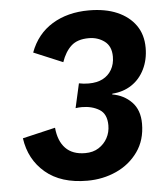

<svg xmlns="http://www.w3.org/2000/svg" viewBox="-50 -715 665 770"><g transform="rotate(-5 282.5 -330.0)"><path d="M271 10Q165 10 102.5 -43Q40 -96 28 -182L160 -213Q165 -159 193 -130Q221 -101 272 -101Q304 -101 326.5 -115.5Q349 -130 361.5 -153Q374 -176 374 -204Q374 -250 344.5 -268Q315 -286 274 -286Q268 -286 262 -285.5Q256 -285 249 -284L271 -382Q280 -380 290 -379Q300 -378 310 -378Q344 -378 367 -390Q390 -402 403 -424.5Q416 -447 416 -477Q416 -519 389 -539Q362 -559 326 -559Q280 -559 255 -536Q230 -513 216 -472L99 -521Q126 -594 188 -632Q250 -670 336 -670Q402 -670 449.5 -649.5Q497 -629 523.5 -591.5Q550 -554 550 -501Q550 -453 531 -414.5Q512 -376 478.5 -354Q445 -332 401 -329L400 -326Q447 -318 478 -286Q509 -254 509 -199Q509 -133 475.5 -86Q442 -39 388 -14.5Q334 10 271 10Z"/></g></svg>

Font: Kantumruy Pro SemiBold
Style: Italic
Weight: 600
Italic angle: -13°
Version: Version 1.002